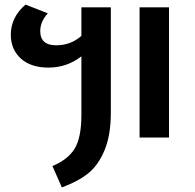

<svg xmlns="http://www.w3.org/2000/svg" viewBox="-20 -598 848 835"><path d="M334 -442V-566H462V-107Q462 -11 435 54.5Q408 120 364 155.5Q320 191 249 217L208 124Q274 97 304 49.5Q334 2 334 -99V-353Q271 -304 191 -304Q114 -304 70.5 -343.5Q27 -383 27 -447Q27 -523 91 -578L188 -540Q155 -504 155 -463Q155 -401 224 -401Q288 -401 334 -442ZM587 -566H715V0H587Z"/></svg>

Font: FiraGO Medium
Style: Regular
Weight: 500
Designer: bBox Type
Foundry: bBox Type GmbH
Version: Version 1.001;PS 001.001;hotconv 1.0.88;makeotf.lib2.5.64775